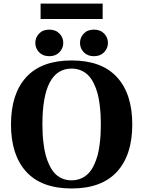

<svg xmlns="http://www.w3.org/2000/svg" viewBox="-20 -1048 808 1083"><path d="M209 -940.9V-1027.8H559.1V-940.9ZM219.2 -346.2Q219.2 -316.9 220.7 -290.3Q222.2 -263.7 226.6 -231Q231 -198.2 238.3 -170.9Q245.6 -143.6 258.3 -116.9Q271 -90.3 287.6 -71.8Q304.2 -53.2 328.9 -42Q353.5 -30.8 383.8 -30.8Q414.1 -30.8 439 -42.2Q463.9 -53.7 480.7 -72Q497.6 -90.3 510.3 -117.2Q522.9 -144 530.3 -171.1Q537.6 -198.2 541.7 -231Q545.9 -263.7 547.4 -290.3Q548.8 -316.9 548.8 -346.2Q548.8 -375.5 547.4 -402.1Q545.9 -428.7 541.7 -461.4Q537.6 -494.1 530.3 -521.2Q522.9 -548.3 510.3 -575Q497.6 -601.6 480.7 -620.1Q463.9 -638.7 439 -649.9Q414.1 -661.1 383.8 -661.1Q219.2 -661.1 219.2 -346.2ZM128.2 -79.1Q42 -173.3 42 -346.2Q42 -519 128.2 -613Q214.4 -707 383.8 -707Q553.2 -707 639.6 -613Q726.1 -519 726.1 -346.2Q726.1 -173.3 639.6 -79.1Q553.2 15.1 383.8 15.1Q214.4 15.1 128.2 -79.1ZM200.4 -753.4Q179.2 -775.9 179.2 -806.2Q179.2 -836.4 200.4 -858.6Q221.7 -880.9 257.8 -880.9Q293.9 -880.9 315.4 -858.6Q336.9 -836.4 336.9 -806.2Q336.9 -775.9 315.4 -753.4Q293.9 -731 257.8 -731Q221.7 -731 200.4 -753.4ZM452.4 -753.4Q431.2 -775.9 431.2 -806.2Q431.2 -836.4 452.4 -858.6Q473.6 -880.9 509.8 -880.9Q545.9 -880.9 567.4 -858.6Q588.9 -836.4 588.9 -806.2Q588.9 -775.9 567.4 -753.4Q545.9 -731 509.8 -731Q473.6 -731 452.4 -753.4Z"/></svg>

Font: Linguistics Pro
Style: Bold
Weight: 700
Designer: Stefan Peev, Context Ltd
Foundry: Stefan Peev, Context Ltd
Version: Version 001.000